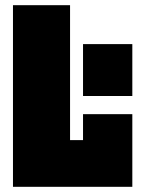

<svg xmlns="http://www.w3.org/2000/svg" viewBox="-20 -720 550 740"><path d="M30 0V-700H250V-180H300V-280H490V0ZM300 -350V-550H490V-350Z"/></svg>

Font: Tektur Condensed Black
Style: Regular
Weight: 900
Width: 3
Designer: Adam Jagosz
Foundry: Adam Jagosz
Version: Version 1.005;gftools[0.9.30]